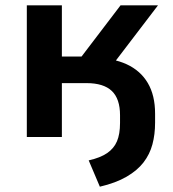

<svg xmlns="http://www.w3.org/2000/svg" viewBox="-20 -516 652 723"><path d="M356 187 314 88Q358 78 383.5 60.5Q409 43 420.5 16Q432 -11 432 -53V-82Q432 -144 401 -173.5Q370 -203 306 -203H213V0H81V-496H213V-303H287L434 -496H575L385 -247L332 -298Q405 -298 457 -274Q509 -250 536.5 -203.5Q564 -157 564 -88V-54Q564 -10 554 27.5Q544 65 520.5 95.5Q497 126 456.5 149.5Q416 173 356 187Z"/></svg>

Font: Nunito Sans 9pt
Style: Bold
Weight: 700
Version: Version 3.101;gftools[0.9.27]